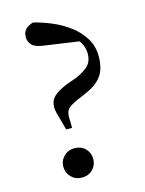

<svg xmlns="http://www.w3.org/2000/svg" viewBox="-117 -827 688 911"><g transform="rotate(-15 227.5 -371.5)"><path d="M171 14Q140 14 119 -7Q98 -28 98 -58Q98 -88 119 -109Q140 -130 171 -130Q204 -130 224.5 -109Q245 -88 245 -58Q245 -28 224.5 -7Q204 14 171 14ZM396 -522Q396 -461 370.5 -426Q345 -391 291 -368L245 -348Q210 -332 198.5 -320.5Q187 -309 185 -285L186 -226H157L146 -267Q138 -294 133.5 -311.5Q129 -329 129 -343Q129 -373 148 -392.5Q167 -412 212 -431L270 -452Q315 -473 332 -493.5Q349 -514 349 -548Q348 -586 325 -615.5Q302 -645 252 -675L357 -609L156 -638Q116 -643 100.5 -659.5Q85 -676 85 -698Q85 -723 98.5 -736.5Q112 -750 136 -757Q178 -747 223.5 -728Q269 -709 308 -680Q347 -651 371.5 -611.5Q396 -572 396 -522Z"/></g></svg>

Font: Noto Serif KR ExtraLight SemiBold
Style: Regular
Weight: 600
Version: Version 2.002-H1;hotconv 1.1.0;makeotfexe 2.6.0